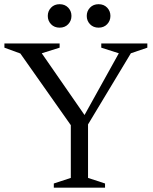

<svg xmlns="http://www.w3.org/2000/svg" viewBox="-26 -872 709 892"><path d="M68.5 -623.5 -5.5 -650.5V-670H251V-650.5L168 -624.5L384.5 -312L353 -313L526 -624.5L444.5 -650.5V-670H658.5V-650.5L582 -624.5L383 -294V-45.5L462 -19.5V0H224V-19.5L303 -45.5V-290.5ZM251 -743.5Q226.5 -743.5 211.2 -759.5Q196 -775.5 196 -798Q196 -820.5 211.2 -836.5Q226.5 -852.5 251 -852.5Q275.5 -852.5 290.8 -836.5Q306 -820.5 306 -798Q306 -775.5 290.8 -759.5Q275.5 -743.5 251 -743.5ZM432 -743.5Q407.5 -743.5 392.2 -759.5Q377 -775.5 377 -798Q377 -820.5 392.2 -836.5Q407.5 -852.5 432 -852.5Q456.5 -852.5 471.8 -836.5Q487 -820.5 487 -798Q487 -775.5 471.8 -759.5Q456.5 -743.5 432 -743.5Z"/></svg>

Font: Newsreader 16pt
Style: Regular
Weight: 400
Designer: Hugues Gentile
Foundry: Production Type
Version: Version 1.003